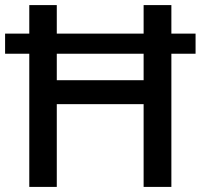

<svg xmlns="http://www.w3.org/2000/svg" viewBox="-20 -734 788 754"><path d="M95 0V-523H0V-602H95V-714H203V-602H544V-714H653V-602H748V-523H653V0H544V-325H203V0ZM203 -419H544V-523H203Z"/></svg>

Font: Noto Sans Khmer Medium
Style: Regular
Weight: 500
Version: Version 2.003